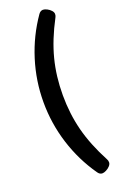

<svg xmlns="http://www.w3.org/2000/svg" viewBox="-165 -725 592 949"><g transform="rotate(-20 131.0 -250.0)"><path d="M174.8 166.5Q111.3 75.7 77.9 -30.5Q44.4 -136.7 44.4 -249Q44.4 -361.3 77.9 -468Q111.3 -574.7 174.8 -666Q184.6 -679.7 198.2 -679.7Q207 -679.7 219 -673.6Q231 -667.5 239.3 -658.2Q247.6 -648.9 247.6 -639.6Q247.6 -629.9 243.2 -622.6Q191.4 -524.9 168.7 -436.5Q146 -348.1 146 -249Q146 -150.9 168.7 -62.5Q191.4 25.9 243.2 123.5Q247.6 130.9 247.6 140.6Q247.6 149.9 239.3 159.2Q231 168.5 219 174.6Q207 180.7 198.2 180.7Q184.6 180.7 174.8 166.5Z"/></g></svg>

Font: Jaldi
Style: Bold
Weight: 400
Designer: Pablo Cosgaya and Nicolas Silva
Foundry: Omnibus-Type
Version: Version 1.007